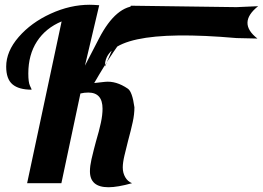

<svg xmlns="http://www.w3.org/2000/svg" viewBox="-20 -770 1105 807"><path d="M974 -740V-610L1062 -608C1005.3 -652 1006.3 -697.3 1065 -744ZM530 -746 421 -490C417.7 -602.7 602 -642.7 974 -610V-740ZM358 -50C358 -5.3 384 17 436 17C461.3 17 494.3 11.3 535 0C523 -4.7 513.5 -13 506.5 -25C499.5 -37 496 -50.7 496 -66C496 -79.3 498.3 -96 503 -116C507.7 -136 512.7 -156.3 518 -177C526.7 -209 533.3 -235.8 538 -257.5C542.7 -279.2 545 -299.7 545 -319C539 -363 529.7 -389.2 517 -397.5C484.3 -419.8 452.3 -429.3 421 -426L376 -421C489.3 -617.7 582 -724.3 654 -741L559 -745C499 -747.7 444.6 -702 396 -608L337 -494L397 -748C379.7 -749.3 366.3 -750 357 -750C302.3 -750 247.7 -737.5 193 -712.5C138.3 -687.5 93.5 -654.8 58.5 -614.5C23.5 -574.2 6 -532.7 6 -490C6 -455.3 14.8 -430.5 32.5 -415.5C50.2 -400.5 77 -393 113 -393C113 -394.3 110.7 -399.8 106 -409.5C101.3 -419.2 99 -436.3 99 -461C99 -513.7 111.2 -558.7 135.5 -596C159.8 -633.3 194.3 -661.3 239 -680L94 0H238L318 -377C328.7 -379.7 339.7 -381 351 -381C391 -381 411 -358.3 411 -313C411 -295.7 408.7 -276 404 -254C399.3 -232 392.3 -205.3 383 -174C378.3 -157.3 372.2 -132.8 364.5 -100.5C360.2 -81.5 358 -64.7 358 -50Z"/></svg>

Font: DonutKreme
Style: Regular
Weight: 400
Designer: Impallari Type
Foundry: Impallari Type
Version: Version 2.100